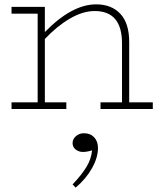

<svg xmlns="http://www.w3.org/2000/svg" viewBox="-20 -503 743 886"><path d="M576.2 -30.8H685.1V0H443.8V-30.8H543V-303.2Q543 -452.1 417 -452.1Q362.3 -452.1 302.2 -417Q242.2 -381.8 187 -323.2V-30.8H286.1V0H33.2V-30.8H153.8V-439.9H33.2V-471.2H187V-355Q311.5 -482.9 423.8 -482.9Q494.6 -482.9 535.4 -439.2Q576.2 -395.5 576.2 -309.1ZM367.2 111.8Q397 111.8 414.6 130.6Q432.1 149.4 432.1 180.2Q432.1 224.1 404.5 273.2Q377 322.3 329.1 362.8L314.9 348.1Q356 304.7 378.4 268.3Q400.9 231.9 404.8 190.9Q380.9 198.2 362.8 198.2Q343.8 198.2 329.3 187Q314.9 175.8 314.9 157.2Q314.9 138.7 330.6 125.2Q346.2 111.8 367.2 111.8Z"/></svg>

Font: BioRhyme ExtraLight
Style: Regular
Weight: 275
Designer: Aoife Mooney
Foundry: Aoife Mooney Type
Version: Version 1.500;PS 001.500;hotconv 1.0.88;makeotf.lib2.5.64775